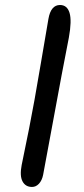

<svg xmlns="http://www.w3.org/2000/svg" viewBox="-20 -720 331 761"><path d="M106.9 21Q81.1 21 69.3 -1Q57.6 -22.9 65.9 -65.9Q69.8 -83 95.2 -210Q114.7 -307.1 142.1 -470.2Q169.4 -633.3 171.9 -645Q181.6 -700.2 217.8 -700.2Q246.1 -700.2 255.6 -669.2Q265.1 -638.2 252.9 -570.8Q227.1 -440.4 191.9 -247.8Q156.7 -55.2 150.9 -26.9Q146.5 -4.9 134.5 8.1Q122.6 21 106.9 21Z"/></svg>

Font: Shantell Sans Bouncy
Style: Italic
Weight: 400
Italic angle: -11.31°
Designer: Stephen Nixon, Anya Danilova, Shantell Martin
Foundry: Arrow Type
Version: Version 1.006;[9816181b4]